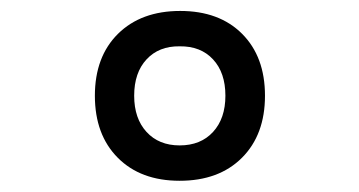

<svg xmlns="http://www.w3.org/2000/svg" viewBox="-20 -800 640 342"><path d="M300 -478Q230.5 -478 189.8 -519Q149 -560 149 -629.5Q149 -699 190.2 -739.8Q231.5 -780.5 301 -780.5Q370.5 -780.5 411.2 -739.8Q452 -699 452 -629.5Q452 -560 411 -519Q370 -478 300 -478ZM300 -541Q337.5 -541 359.5 -565Q381.5 -589 381.5 -629.5Q381.5 -670.5 359.5 -694.2Q337.5 -718 300 -717.5Q263 -718 241 -694.2Q219 -670.5 219 -629.5Q219 -589 241 -565Q263 -541 300 -541Z"/></svg>

Font: Spline Sans Mono
Style: Regular
Weight: 400
Monospace: yes
Designer: Eben Sorkin, Mirko Velimirovic
Foundry: Sorkin Type
Version: Version 1.004